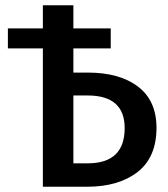

<svg xmlns="http://www.w3.org/2000/svg" viewBox="-20 -710 640 730"><path d="M575 -224Q575 -112 503 -56Q431 0 311 0H143V-526H10V-602H143V-690H259V-602H401V-526H259V-434H314Q435 -434 505 -380.5Q575 -327 575 -224ZM454 -223Q454 -347 313 -347H259V-89H313Q454 -89 454 -223Z"/></svg>

Font: Fira Mono Medium
Style: Regular
Weight: 500
Designer: Carrois Corporate & Edenspiekermann AG
Foundry: Carrois Corporate GbR & Edenspiekermann AG
Version: Version 3.206